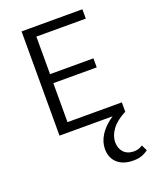

<svg xmlns="http://www.w3.org/2000/svg" viewBox="-170 -754 919 1139"><g transform="rotate(-20 289.5 -184.5)"><path d="M406 151Q406 189 429 214Q452 239 495 239Q523 239 548 222L566 259Q545 274 523 281.5Q501 289 472 289Q407 289 371 256Q335 223 335 167Q335 123 362 80Q389 37 444 0H109V-658H493V-599H181V-362H455V-305H181V-59H524V0Q464 31 435 70Q406 109 406 151Z"/></g></svg>

Font: LXGW Bright GB
Style: Regular
Weight: 400
Designer: Christian Thalmann (Catharsis Fonts)
Foundry: LXGW / Christian Thalmann (Catharsis Fonts) / Fontworks Inc.
Version: Version 5.510